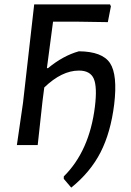

<svg xmlns="http://www.w3.org/2000/svg" viewBox="-20 -662 597 876"><path d="M57 0 85 -193 136 -642H482L486 -633L472 -561L341 -563H222L194 -351H199Q268 -408 340 -428Q447 -427 482 -374Q517 -321 501 -186Q485 -57 438.5 33.5Q392 124 305 194L271 154V143Q388 27 413 -175Q424 -265 408 -302.5Q392 -340 340 -340Q262 -340 182 -263L174 -201L152 0Z"/></svg>

Font: Alegreya Sans Medium
Style: Italic
Weight: 500
Italic angle: -7°
Designer: Juan Pablo del Peral
Foundry: Huerta Tipografica
Version: Version 2.007